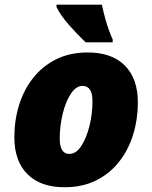

<svg xmlns="http://www.w3.org/2000/svg" viewBox="-20 -786 647 816"><path d="M253.9 9.8Q152.3 9.8 96.7 -45.7Q41 -101.1 41 -203.1Q41 -273.9 60.8 -338.6Q80.6 -403.3 120.1 -453.9Q159.7 -504.4 218 -533.7Q276.4 -563 353 -563Q455.1 -563 510.5 -507.6Q565.9 -452.1 565.9 -350.1Q565.9 -279.3 546.1 -214.6Q526.4 -149.9 486.8 -99.4Q447.3 -48.8 389.2 -19.5Q331.1 9.8 253.9 9.8ZM274.9 -131.8Q303.2 -131.8 325.2 -165.3Q347.2 -198.7 360.1 -250.2Q373 -301.8 373 -356Q373 -420.9 331.1 -420.9Q303.2 -420.9 281.2 -387.7Q259.3 -354.5 246.6 -303Q233.9 -251.5 233.9 -196.8Q233.9 -131.8 274.9 -131.8ZM344.2 -606Q311.5 -636.7 274.9 -678Q238.3 -719.2 220.2 -755.9V-766.1H413.1Q419.4 -733.9 430.7 -695.1Q441.9 -656.2 459 -618.2V-606Z"/></svg>

Font: Open Sans ExtraBold
Style: Italic
Weight: 800
Italic angle: -12°
Designer: Monotype Design Team
Foundry: Monotype Imaging Inc.
Version: Version 3.000; ttfautohint (v1.8.4)